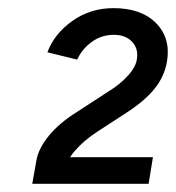

<svg xmlns="http://www.w3.org/2000/svg" viewBox="-20 -827 428 467"><path d="M165.8 -553.8 245.3 -605.5Q272.7 -622.2 292.1 -644Q311.5 -665.8 313.2 -685.3Q316.5 -709.5 300.8 -725.9Q285 -742.3 256.7 -742.3Q227.2 -742.3 203.5 -725.3Q179.8 -708.3 167.7 -682L95.3 -699.8Q112.3 -745.3 156.2 -776.2Q200 -807.2 256 -807.2Q323.8 -807.2 359.7 -770.7Q395.5 -734.2 386.2 -677.7Q380 -641.3 356.6 -612Q333.2 -582.7 291.2 -555.2L218.2 -507.7Q184.2 -485.8 161.6 -459.6Q139 -433.3 133.7 -399L68.5 -436.5Q73.5 -466 99 -497Q124.5 -528 165.8 -553.8ZM68.5 -436.5 123.3 -444.7H352L341.5 -380H58.5Z"/></svg>

Font: Oak Sans Light Italic
Style: Regular
Weight: 400
Italic angle: -9.5°
Foundry: Erik Kennedy, Walven
Version: Version 1.000;Glyphs 3.1.2 (3151)